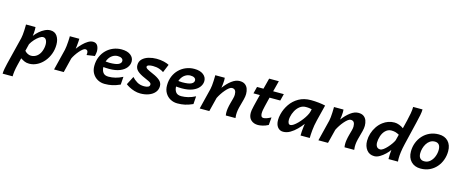

<svg xmlns="http://www.w3.org/2000/svg" viewBox="-50 -1578 6255 2618"><g transform="rotate(15 3077.0 -268.5)"><path d="M255.4 -244.1 231 -145Q247.1 -125.5 271.5 -112.5Q295.9 -99.6 321.3 -99.6Q345.2 -99.6 365.2 -106.7Q385.3 -113.8 401.9 -126Q439 -153.8 457.5 -201.7Q476.1 -249.5 476.1 -297.4Q476.1 -337.9 460.9 -362.8Q445.8 -387.7 417 -387.7Q395.5 -387.7 365.2 -367.2Q335 -346.7 305.2 -313.7Q275.4 -280.8 255.4 -244.1ZM146.5 -493.2H280.8Q282.7 -479 282.7 -455.6Q282.7 -409.7 275.9 -367.2Q303.2 -403.8 338.9 -434.6Q374.5 -465.3 413.6 -484.1Q452.6 -502.9 490.2 -502.9Q553.2 -502.9 585.9 -455.1Q618.7 -407.2 618.7 -334.5Q618.7 -264.6 595.7 -203.1Q572.8 -141.6 533.2 -94.2Q493.7 -46.9 443.8 -19.5Q386.2 12.2 325.7 12.2Q287.1 12.2 259.5 0.2Q231.9 -11.7 202.6 -31.2L176.8 72.8Q164.6 123 158.9 163.1Q153.3 203.1 153.3 236.8H12.2Q12.2 206.5 19.8 166.5Q27.3 126.5 36.6 87.9L132.3 -297.4Q137.2 -315.9 140.1 -346.9Q143.1 -377.9 144.8 -411.4Q146.5 -444.8 146.5 -469.7Z M811.5 0H674.8L748.5 -297.4Q753.4 -316.9 757.1 -351.6Q760.7 -386.2 762.9 -419.7Q765.1 -453.1 765.1 -469.7V-493.2H899.4Q899.4 -481 897.5 -453.4Q895.5 -425.8 892.6 -396.5Q889.6 -367.2 886.7 -349.6Q917.5 -390.6 952.4 -425.5Q987.3 -460.4 1022.9 -481.7Q1058.6 -502.9 1091.3 -502.9Q1135.7 -502.9 1155.8 -470.5Q1175.8 -438 1175.8 -387.7Q1175.8 -372.6 1172.1 -355.7Q1168.5 -338.9 1165 -321.3L1051.8 -304.7Q1054.2 -320.8 1054.2 -331.1Q1054.2 -377.4 1016.6 -377.4Q1001.5 -377.4 980 -360.4Q958.5 -343.3 935.5 -316.4Q912.6 -289.6 893.1 -259.8Q873.5 -230 862.3 -205.1Z M1614.3 -147.9 1606.4 -36.1Q1547.4 -9.8 1497.8 1.2Q1448.2 12.2 1391.1 12.2Q1336.4 12.2 1291.3 -12.5Q1246.1 -37.1 1219 -82.5Q1191.9 -127.9 1191.9 -189.5Q1191.9 -260.3 1216.1 -317.9Q1240.2 -375.5 1282.5 -417Q1324.7 -458.5 1379.4 -480.7Q1434.1 -502.9 1495.1 -502.9Q1577.1 -502.9 1623 -467.5Q1668.9 -432.1 1668.9 -377.9Q1668.9 -331.5 1638.4 -291.3Q1607.9 -251 1547.4 -226.3Q1486.8 -201.7 1397.5 -201.7Q1377.4 -201.7 1351.3 -203.1Q1325.2 -204.6 1300 -207.3Q1274.9 -210 1257.8 -213.4V-297.9Q1329.1 -283.2 1379.9 -283.2Q1469.2 -283.2 1506.6 -301.8Q1543.9 -320.3 1543.9 -351.6Q1543.9 -374.5 1523.9 -387.9Q1503.9 -401.4 1467.8 -401.4Q1428.7 -401.4 1393.8 -379.2Q1358.9 -356.9 1337.2 -314.2Q1315.4 -271.5 1315.4 -209Q1315.4 -161.1 1338.6 -128.9Q1361.8 -96.7 1416.5 -96.7Q1464.4 -96.7 1513.4 -108.9Q1562.5 -121.1 1614.3 -147.9Z M2167 -464.8 2119.6 -349.6Q2095.7 -367.2 2056.2 -380.9Q2016.6 -394.5 1965.8 -394.5Q1930.2 -394.5 1906.7 -386.5Q1883.3 -378.4 1883.3 -362.8Q1883.3 -346.2 1909.7 -331.1Q1936 -315.9 1989.7 -293Q2056.6 -264.6 2092.5 -232.2Q2128.4 -199.7 2128.4 -153.8Q2128.4 -102.5 2097.2 -65.2Q2065.9 -27.8 2012.7 -7.8Q1959.5 12.2 1893.6 12.2Q1850.1 12.2 1808.8 -0.5Q1767.6 -13.2 1735.4 -30.8Q1703.1 -48.3 1685.5 -63L1746.6 -181.2Q1775.4 -147.9 1818.1 -122.1Q1860.8 -96.2 1918.5 -96.2Q1955.1 -96.2 1976.1 -106.7Q1997.1 -117.2 1997.1 -140.6Q1997.1 -152.3 1989 -161.1Q1981 -169.9 1959 -180.9Q1937 -191.9 1895 -210Q1826.7 -239.3 1791.5 -272.2Q1756.3 -305.2 1756.3 -352.5Q1756.3 -404.8 1790.3 -438Q1824.2 -471.2 1877.4 -487.1Q1930.7 -502.9 1987.8 -502.9Q2047.4 -502.9 2094.7 -491Q2142.1 -479 2167 -464.8Z M2640.6 -147.9 2632.8 -36.1Q2573.7 -9.8 2524.2 1.2Q2474.6 12.2 2417.5 12.2Q2362.8 12.2 2317.6 -12.5Q2272.5 -37.1 2245.4 -82.5Q2218.3 -127.9 2218.3 -189.5Q2218.3 -260.3 2242.4 -317.9Q2266.6 -375.5 2308.8 -417Q2351.1 -458.5 2405.8 -480.7Q2460.4 -502.9 2521.5 -502.9Q2603.5 -502.9 2649.4 -467.5Q2695.3 -432.1 2695.3 -377.9Q2695.3 -331.5 2664.8 -291.3Q2634.3 -251 2573.7 -226.3Q2513.2 -201.7 2423.8 -201.7Q2403.8 -201.7 2377.7 -203.1Q2351.6 -204.6 2326.4 -207.3Q2301.3 -210 2284.2 -213.4V-297.9Q2355.5 -283.2 2406.2 -283.2Q2495.6 -283.2 2533 -301.8Q2570.3 -320.3 2570.3 -351.6Q2570.3 -374.5 2550.3 -387.9Q2530.3 -401.4 2494.1 -401.4Q2455.1 -401.4 2420.2 -379.2Q2385.3 -356.9 2363.5 -314.2Q2341.8 -271.5 2341.8 -209Q2341.8 -161.1 2365 -128.9Q2388.2 -96.7 2442.9 -96.7Q2490.7 -96.7 2539.8 -108.9Q2588.9 -121.1 2640.6 -147.9Z M3235.8 0H3099.1Q3097.2 -11.2 3096.2 -22.9Q3095.2 -34.7 3095.2 -46.4Q3095.2 -73.2 3099.6 -100.1Q3106 -140.1 3116.5 -178.2Q3127 -216.3 3135.7 -248.8Q3144.5 -281.2 3144.5 -305.2Q3144.5 -344.2 3130.4 -364.3Q3116.2 -384.3 3084.5 -384.3Q3066.9 -384.3 3044.2 -366.7Q3021.5 -349.1 2997.3 -321Q2973.1 -293 2951.9 -260.5Q2930.7 -228 2916 -197.8L2866.2 0H2730.5L2804.2 -297.4Q2809.1 -315.9 2812 -346.9Q2814.9 -377.9 2816.7 -411.4Q2818.4 -444.8 2818.4 -469.7V-493.2H2952.6Q2954.6 -479 2954.6 -455.6Q2954.6 -434.6 2950.7 -402.1Q2946.8 -369.6 2943.4 -349.1Q2994.1 -418 3050.8 -460.4Q3107.4 -502.9 3162.6 -502.9Q3210 -502.9 3238 -482.4Q3266.1 -461.9 3278.6 -428.2Q3291 -394.5 3291 -354Q3291 -321.3 3280 -277.3Q3269 -233.4 3256.3 -189.2Q3243.7 -145 3237.8 -111.3Q3234.9 -94.7 3233.6 -77.9Q3232.4 -61 3232.4 -43.9Q3232.4 -20 3235.8 0Z M3708 -135.7 3698.7 -26.9Q3658.7 -5.4 3620.1 3.4Q3581.5 12.2 3555.2 12.2Q3494.1 12.2 3456.1 -22.7Q3418 -57.6 3418 -123.5Q3418 -141.1 3420.9 -160.2Q3424.3 -181.2 3434.1 -223.6Q3443.8 -266.1 3457.8 -320.6Q3471.7 -375 3486.8 -433.3Q3502 -491.7 3516.1 -545.2Q3530.3 -598.6 3540 -638.2H3676.8Q3667 -599.1 3654.1 -549.6Q3641.1 -500 3627.4 -447.5Q3613.8 -395 3601.6 -346.4Q3589.4 -297.9 3580.6 -260Q3571.8 -222.2 3568.4 -202.6Q3564 -177.2 3564 -155.3Q3564 -130.4 3572.8 -115Q3581.5 -99.6 3604.5 -99.6Q3623 -99.6 3648.9 -108.9Q3674.8 -118.2 3708 -135.7ZM3763.7 -389.2H3385.3L3409.7 -485.8H3788.1Z M4284.2 0H4154.3Q4154.3 -22 4156.2 -58.8Q4158.2 -95.7 4163.6 -131.3L4169.4 -168.9Q4138.7 -127.4 4097.4 -85.7Q4056.2 -43.9 4008.3 -15.9Q3960.4 12.2 3909.2 12.2Q3861.8 12.2 3832.3 -24.4Q3802.7 -61 3802.7 -126Q3802.7 -165 3814 -209.5Q3833 -286.6 3878.9 -353.5Q3924.8 -420.4 3997.1 -461.7Q4069.3 -502.9 4168 -502.9Q4221.2 -502.9 4277.1 -496.8Q4333 -490.7 4372.1 -481L4315.9 -256.3Q4296.9 -179.7 4290.5 -110.1Q4284.2 -40.5 4284.2 0ZM4200.7 -350.6 4208.5 -384.8Q4199.2 -387.2 4178 -390.9Q4156.7 -394.5 4125.5 -394.5Q4076.7 -394.5 4040 -366Q4003.4 -337.4 3980.5 -294.2Q3957.5 -251 3949.2 -207Q3944.8 -185.1 3944.8 -165.5Q3944.8 -138.2 3953.9 -120.4Q3962.9 -102.5 3981.9 -102.5Q4001 -102.5 4026.9 -120.1Q4052.7 -137.7 4080.6 -166Q4108.4 -194.3 4133.8 -227.8Q4159.2 -261.2 4177 -293.5Q4194.8 -325.7 4200.7 -350.6Z M4911.6 0H4774.9Q4772.9 -11.2 4772 -22.9Q4771 -34.7 4771 -46.4Q4771 -73.2 4775.4 -100.1Q4781.7 -140.1 4792.2 -178.2Q4802.7 -216.3 4811.5 -248.8Q4820.3 -281.2 4820.3 -305.2Q4820.3 -344.2 4806.2 -364.3Q4792 -384.3 4760.3 -384.3Q4742.7 -384.3 4720 -366.7Q4697.3 -349.1 4673.1 -321Q4648.9 -293 4627.7 -260.5Q4606.4 -228 4591.8 -197.8L4542 0H4406.2L4480 -297.4Q4484.9 -315.9 4487.8 -346.9Q4490.7 -377.9 4492.4 -411.4Q4494.1 -444.8 4494.1 -469.7V-493.2H4628.4Q4630.4 -479 4630.4 -455.6Q4630.4 -434.6 4626.5 -402.1Q4622.6 -369.6 4619.1 -349.1Q4669.9 -418 4726.6 -460.4Q4783.2 -502.9 4838.4 -502.9Q4885.7 -502.9 4913.8 -482.4Q4941.9 -461.9 4954.3 -428.2Q4966.8 -394.5 4966.8 -354Q4966.8 -321.3 4955.8 -277.3Q4944.8 -233.4 4932.1 -189.2Q4919.4 -145 4913.6 -111.3Q4910.6 -94.7 4909.4 -77.9Q4908.2 -61 4908.2 -43.9Q4908.2 -20 4911.6 0Z M5423.8 -272.5 5445.3 -356.9Q5415.5 -373 5391.4 -379.9Q5367.2 -386.7 5333 -386.7Q5307.6 -386.7 5286.4 -376.2Q5265.1 -365.7 5248.5 -348.6Q5217.3 -316.4 5201.9 -268.6Q5186.5 -220.7 5186.5 -179.2Q5186.5 -141.1 5202.6 -119.4Q5218.8 -97.7 5251.5 -97.7Q5271 -97.7 5296.4 -116.2Q5321.8 -134.8 5347.4 -163.1Q5373 -191.4 5393.8 -220.9Q5414.6 -250.5 5423.8 -272.5ZM5536.6 -773.9H5668.9Q5668.9 -739.3 5659.7 -692.4Q5650.4 -645.5 5634.8 -581.1L5556.6 -253.9Q5541 -188 5534.2 -136.7Q5527.3 -85.4 5527.3 -48.8Q5527.3 -35.2 5527.8 -21.7Q5528.3 -8.3 5529.8 0H5395.5Q5395.5 -26.4 5396.2 -62.7Q5397 -99.1 5401.4 -130.4Q5381.3 -100.6 5346.9 -67.4Q5312.5 -34.2 5272.9 -11Q5233.4 12.2 5196.8 12.2Q5127.4 12.2 5088.1 -38.6Q5048.8 -89.4 5048.8 -166.5Q5048.8 -218.3 5065.2 -270.8Q5081.5 -323.2 5112.3 -369.4Q5143.1 -415.5 5186 -447.8Q5219.7 -473.6 5260.5 -488.3Q5301.3 -502.9 5347.2 -502.9Q5379.9 -502.9 5415 -489.7Q5450.2 -476.6 5476.1 -456.5L5504.9 -573.7Q5518.6 -629.4 5527.6 -680.9Q5536.6 -732.4 5536.6 -773.9Z M5664.1 -180.7Q5664.1 -244.6 5685.8 -302.5Q5707.5 -360.4 5748.3 -405.5Q5789.1 -450.7 5845.9 -476.8Q5902.8 -502.9 5973.1 -502.9Q6057.6 -502.9 6106 -451.7Q6154.3 -400.4 6154.3 -313Q6154.3 -249.5 6133.3 -191.2Q6112.3 -132.8 6072.5 -86.9Q6032.7 -41 5976.6 -14.4Q5920.4 12.2 5849.6 12.2Q5765.1 12.2 5714.6 -40Q5664.1 -92.3 5664.1 -180.7ZM5946.3 -394Q5908.7 -394 5879.9 -375Q5851.1 -356 5831.8 -325Q5812.5 -293.9 5802.7 -257.8Q5793 -221.7 5793 -188Q5793 -143.6 5814 -120.1Q5835 -96.7 5872.1 -96.7Q5920.4 -96.7 5954.6 -127Q5988.8 -157.2 6006.8 -203.9Q6024.9 -250.5 6024.9 -298.8Q6024.9 -344.7 6005.4 -369.4Q5985.8 -394 5946.3 -394Z"/></g></svg>

Font: Andika
Style: Bold Italic
Weight: 700
Italic angle: -14°
Designer: Victor Gaultney, Annie Olsen, Julie Remington, Don Collingsworth, Eric Hays, Becca Hirsbrunner
Foundry: SIL International
Version: Version 6.101